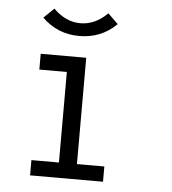

<svg xmlns="http://www.w3.org/2000/svg" viewBox="-48 -671 642 716"><g transform="rotate(5 273.0 -313.5)"><path d="M363.8 0H90.8V-57.1H193.8V-396H90.8V-455.1H261.2V-57.1H363.8ZM367.2 -590.3Q310.1 -533.7 228 -533.7Q146 -533.7 88.9 -590.3L127 -627.4Q172.9 -581.5 228 -581.5Q283.2 -581.5 329.1 -627.4Z"/></g></svg>

Font: Anonymous Pro
Style: Regular
Weight: 400
Monospace: yes
Designer: Mark Simonson
Version: Version 1.002